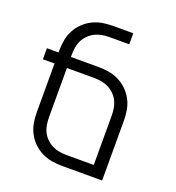

<svg xmlns="http://www.w3.org/2000/svg" viewBox="-133 -841 866 947"><g transform="rotate(20 300.0 -367.5)"><path d="M509 0H300Q272 0 244.5 -4.5Q217 -9 192 -21.5Q167 -34 147 -53.5Q127 -73 114 -97.5Q101 -122 96 -149.5Q91 -177 91 -205V-462H30V-520H91V-530Q91 -558 96 -585.5Q101 -613 114 -637.5Q127 -662 147 -681.5Q167 -701 192 -713.5Q217 -726 244.5 -730.5Q272 -735 300 -735H405V-677H300Q280 -677 261 -673.5Q242 -670 224.5 -661Q207 -652 193 -638Q179 -624 170.5 -606.5Q162 -589 159 -569.5Q156 -550 156 -530V-520H300Q328 -520 355.5 -515.5Q383 -511 408 -498.5Q433 -486 453 -466.5Q473 -447 486 -422.5Q499 -398 504 -370.5Q509 -343 509 -315ZM444 -58V-315Q444 -335 441 -354.5Q438 -374 429.5 -391.5Q421 -409 407 -423Q393 -437 375.5 -446Q358 -455 339 -458.5Q320 -462 300 -462H156V-205Q156 -185 159 -165.5Q162 -146 170.5 -128.5Q179 -111 193 -97Q207 -83 224.5 -74Q242 -65 261 -61.5Q280 -58 300 -58Z"/></g></svg>

Font: Iosevka Light Extended
Style: Regular
Weight: 300
Width: 7
Monospace: yes
Designer: Belleve Invis
Foundry: Belleve Invis
Version: Version 32.5.0; ttfautohint (v1.8.4)